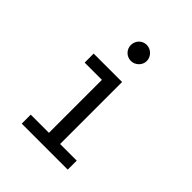

<svg xmlns="http://www.w3.org/2000/svg" viewBox="-187 -765 874 874"><g transform="rotate(45 250.0 -328.0)"><path d="M249 -553C277 -553 301 -576 301 -604C301 -632 277 -656 249 -656C220 -656 198 -633 198 -604C198 -576 221 -553 249 -553ZM100 0H396V-58H289V-457H106V-399H217V-58H100Z"/></g></svg>

Font: Inconsolata Thin
Style: Regular
Weight: 100
Monospace: yes
Designer: Raph Levien, Cyreal, Brenton Simpson
Foundry: Raph Levien, Cyreal, Google
Version: Version 3.100